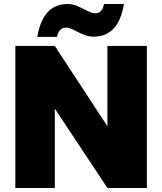

<svg xmlns="http://www.w3.org/2000/svg" viewBox="-20 -933 805 953"><path d="M513.2 -705.1H709V0H513.2L252 -394V0H56.2V-705.1H252L513.2 -306.2ZM165 -750Q192.9 -913.1 314.9 -913.1Q341.3 -913.1 367.2 -901.6Q393.1 -890.1 414.6 -878.7Q436 -867.2 452.1 -867.2Q488.8 -867.2 496.1 -913.1H595.2Q580.6 -828.1 542.5 -789.6Q504.4 -751 444.8 -751Q418.5 -751 392.8 -762.2Q367.2 -773.4 345.7 -784.7Q324.2 -795.9 308.1 -795.9Q271.5 -795.9 263.2 -750Z"/></svg>

Font: Poppins ExtraBold
Style: Regular
Weight: 800
Designer: Ninad Kale (Devanagari), Jonny Pinhorn (Latin)
Foundry: Indian Type Foundry
Version: Version 3.200;PS 1.000;hotconv 16.6.54;makeotf.lib2.5.65590